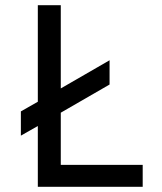

<svg xmlns="http://www.w3.org/2000/svg" viewBox="-20 -716 620 736"><path d="M527 -84V0H125V-233L60 -196V-289L125 -326V-696H213V-377L400 -485V-392L213 -284V-84Z"/></svg>

Font: AmikoRegular
Style: Regular
Weight: 400
Designer: Pablo Impallari, Rodrigo Fuenzalida, Andres Torresi
Foundry: Impallari Type
Version: Version 1.000; ttfautohint (v1.3)